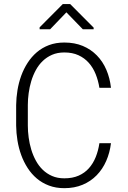

<svg xmlns="http://www.w3.org/2000/svg" viewBox="-20 -934 640 963"><path d="M536.6 -215.8Q530.8 -168 512.7 -126.7Q494.6 -85.4 464.8 -54.9Q435.1 -24.4 394.3 -7.3Q353.5 9.8 302.7 9.8Q260.3 9.8 225.8 -3.2Q191.4 -16.1 164.8 -38.6Q138.2 -61 118.7 -91.3Q99.1 -121.6 86.4 -156.5Q73.7 -191.4 67.6 -229Q61.5 -266.6 61 -303.7V-406.7Q61.5 -443.8 67.6 -481.4Q73.7 -519 86.4 -554Q99.1 -588.9 118.7 -619.1Q138.2 -649.4 164.8 -672.1Q191.4 -694.8 225.8 -707.8Q260.3 -720.7 302.7 -720.7Q354.5 -720.7 395.3 -703.6Q436 -686.5 465.8 -656Q495.6 -625.5 513.4 -584Q531.2 -542.5 536.6 -493.7H478.5Q472.7 -530.3 459.7 -562.5Q446.8 -594.7 425.3 -618.9Q403.8 -643.1 373.5 -657Q343.3 -670.9 302.7 -670.9Q268.1 -670.9 241.2 -659.2Q214.4 -647.5 194.1 -627.9Q173.8 -608.4 159.7 -582.3Q145.5 -556.2 136.7 -526.9Q127.9 -497.6 123.8 -467Q119.6 -436.5 119.6 -407.7V-303.7Q119.6 -274.9 123.8 -244.1Q127.9 -213.4 136.7 -184.1Q145.5 -154.8 159.7 -128.7Q173.8 -102.5 194.1 -82.8Q214.4 -63 241.2 -51.3Q268.1 -39.6 302.7 -39.6Q343.8 -39.6 374.3 -53Q404.8 -66.4 426 -90.3Q447.3 -114.3 460.2 -146.5Q473.1 -178.7 478.5 -215.8ZM449.7 -795.4V-787.1H395.5L313 -872.1L231.4 -787.1H178.7V-796.9L294.9 -913.6H332Z"/></svg>

Font: Roboto Mono Light
Style: Regular
Weight: 300
Designer: Google
Version: Version 2.000985; 2015; ttfautohint (v1.3)